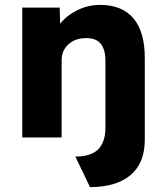

<svg xmlns="http://www.w3.org/2000/svg" viewBox="-20 -562 676 785"><path d="M348 203 288 78Q352 78 381 49Q410 20 411 -36V-313Q411 -409 330 -406Q287 -406 259.5 -380.5Q232 -355 232 -316V0H71V-531H224L226 -465Q253 -499 296.5 -520.5Q340 -542 389 -542Q479 -542 525.5 -487Q572 -432 572 -325V9Q572 105 513.5 154Q455 203 348 203Z"/></svg>

Font: Readex Pro
Style: Bold
Weight: 700
Designer: Bonnie Shaver-Troup, Thomas Jockin
Foundry: Lexend
Version: Version 1.203; ttfautohint (v1.8.3)